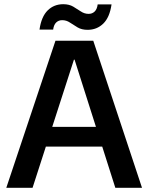

<svg xmlns="http://www.w3.org/2000/svg" viewBox="-20 -894 706 914"><path d="M10 0 244 -700H424L656 0H529L335 -610H332L135 0ZM124 -196 156 -290H501L533 -196ZM397 -752Q369 -752 349.5 -763.5Q330 -775 313 -786.5Q296 -798 276 -798Q259 -798 247.5 -787Q236 -776 233 -753H168Q177 -815 207 -844.5Q237 -874 281 -874Q309 -874 328.5 -862.5Q348 -851 365 -839.5Q382 -828 402 -828Q419 -828 430.5 -839Q442 -850 445 -873H511Q502 -811 471.5 -781.5Q441 -752 397 -752Z"/></svg>

Font: DM Sans 36pt SemiBold
Style: Regular
Weight: 600
Designer: Colophon Foundry, Jonny Pinhorn
Foundry: Colophon Foundry
Version: Version 4.004;gftools[0.9.30]